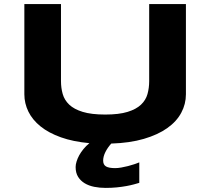

<svg xmlns="http://www.w3.org/2000/svg" viewBox="-20 -691 1037 947"><path d="M897 -226.1Q897 -177.7 874 -134.8Q851.1 -91.8 804.9 -59.1Q758.8 -26.4 689.7 -6.1Q620.6 14.2 528.8 17.1Q510.3 37.6 499.5 59.6Q488.8 81.5 488.8 101.1Q488.8 121.6 502.9 129.9Q517.1 138.2 547.9 138.2Q561.5 138.2 578.1 135.3Q594.7 132.3 611.1 128.2Q627.4 124 642.1 119.1Q656.7 114.3 667 109.9V210.9Q656.7 213.9 640.9 218.3Q625 222.7 603.8 226.6Q582.5 230.5 556.6 233.2Q530.8 235.8 501 235.8Q471.7 235.8 444.8 230.5Q418 225.1 397.7 212.9Q377.4 200.7 365.2 181.2Q353 161.6 353 132.8Q353 120.6 357.7 105.5Q362.3 90.3 370.8 74.7Q379.4 59.1 392.1 43.7Q404.8 28.3 420.9 15.1Q340.8 7.8 280.5 -13.7Q220.2 -35.2 180.2 -67.4Q140.1 -99.6 120.1 -140.4Q100.1 -181.2 100.1 -226.1V-670.9H280.8V-291Q280.8 -257.3 289.3 -227.3Q297.9 -197.3 321.5 -174.8Q345.2 -152.3 387.9 -139.2Q430.7 -126 499 -126Q566.9 -126 609.4 -139.2Q651.9 -152.3 675.5 -174.8Q699.2 -197.3 707.5 -227.3Q715.8 -257.3 715.8 -291V-670.9H897V-226.1Z"/></svg>

Font: Syncopate
Style: Bold
Weight: 700
Designer: Astigmatic (AOETI)
Foundry: Astigmatic (AOETI)
Version: Version 1.001 2011